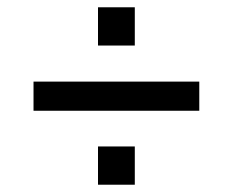

<svg xmlns="http://www.w3.org/2000/svg" viewBox="-20 -614 640 527"><path d="M72 -310V-390H527V-310ZM249 -107V-212H350V-107ZM249 -489V-594H350V-489Z"/></svg>

Font: SUSE Thin Medium
Style: Regular
Weight: 500
Version: Version 1.000